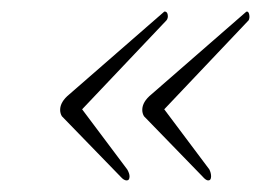

<svg xmlns="http://www.w3.org/2000/svg" viewBox="-20 -333 451 332"><path d="M199 -21Q194 -21 188 -28L87 -132Q84 -137 84 -143Q84 -157 100 -170L263 -312Q264 -313 264.5 -313Q265 -313 265 -313Q269 -313 270 -307.5Q271 -302 268 -298L122 -144L200 -40Q204 -33 204 -28Q204 -21 199 -21ZM340 -21Q336 -21 330 -28L229 -132Q226 -137 226 -143Q226 -157 242 -170L405 -312Q406 -313 407 -313Q410 -313 411 -307.5Q412 -302 410 -298L264 -144L342 -40Q345 -34 345 -28Q345 -21 340 -21Z"/></svg>

Font: Luxurious Script
Style: Regular
Weight: 400
Designer: Robert E. Leuschke
Foundry: Robert E. Leuschke
Version: Version 1.010; ttfautohint (v1.8.3)